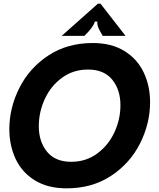

<svg xmlns="http://www.w3.org/2000/svg" viewBox="-20 -1013 870 1049"><path d="M31 -307Q31 -424 86 -533Q141 -642 244.5 -710Q348 -778 487 -778Q589 -778 659.5 -734.5Q730 -691 765 -617.5Q800 -544 800 -455Q800 -338 745 -229Q690 -120 586.5 -52Q483 16 344 16Q241 16 170.5 -27.5Q100 -71 65.5 -144.5Q31 -218 31 -307ZM638 -438Q638 -523 593 -578Q548 -633 461 -633Q380 -633 318.5 -588Q257 -543 224.5 -471.5Q192 -400 192 -324Q192 -239 237 -184Q282 -129 369 -129Q450 -129 511.5 -174.5Q573 -220 605.5 -291Q638 -362 638 -438ZM317 -817 515 -993H529L666 -817H541L527 -842Q508 -876 512 -895H498Q495 -877 465 -842L441 -817Z"/></svg>

Font: Open Sauce Sans ExBold Italic
Style: Regular
Weight: 800
Italic angle: -10°
Designer: Alfredo Marco Pradil
Foundry: Creative Sauce Fz LLC
Version: Version 1.477